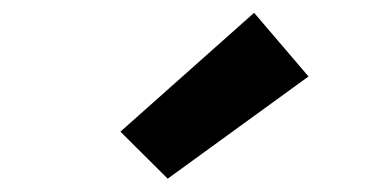

<svg xmlns="http://www.w3.org/2000/svg" viewBox="-20 -846 595 294"><path d="M236.8 -572.4 164.4 -644.4 369.1 -826.4 452.4 -728.9Z"/></svg>

Font: Source Sans 3 Variable
Style: Regular
Weight: 200
Designer: Paul D. Hunt
Foundry: Adobe Systems Incorporated
Version: Version 3.026